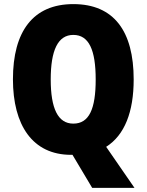

<svg xmlns="http://www.w3.org/2000/svg" viewBox="-20 -745 714 935"><path d="M631 -358C631 -593 535 -725 337 -725C141 -725 43 -592 43 -359C43 -136 138 9 326 9H333L429 170H635L497 -30C587 -87 631 -200 631 -358ZM227 -358C227 -500 262 -575 337 -575C413 -575 446 -502 446 -358C446 -214 414 -143 337 -143C262 -143 227 -217 227 -358Z"/></svg>

Font: Noto Sans Arabic UI Cn Bk
Style: Regular
Weight: 900
Width: 3
Designer: Monotype Design Team, Nadine Chahine and Nizar Qandah
Foundry: Monotype Imaging Inc.
Version: Version 2.010